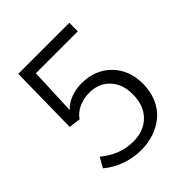

<svg xmlns="http://www.w3.org/2000/svg" viewBox="-197 -841 983 983"><g transform="rotate(-45 294.0 -350.0)"><path d="M263.7 10.7C330.6 10.7 391.1 -10.7 436 -49.3C481 -87.9 508.8 -149.9 508.8 -222.7C508.8 -289.6 488.3 -343.8 447.3 -385.3C406.7 -426.8 353 -447.8 286.6 -447.8C231.9 -447.8 177.7 -427.7 147.9 -393.1L158.7 -649.4H462.4V-710.9H92.8L86.9 -332.5L150.4 -324.2C162.6 -343.3 180.2 -357.9 204.1 -369.1C228 -380.4 253.9 -385.7 281.2 -385.7C327.6 -385.7 364.7 -370.6 392.1 -340.8C419.9 -311 433.6 -272 433.6 -224.1C433.6 -168.5 418 -125.5 386.7 -94.7C356 -64 315.4 -48.8 265.6 -48.8C200.7 -48.8 141.1 -71.3 87.9 -116.2L57.1 -62.5C114.3 -13.7 189 10.7 263.7 10.7Z"/></g></svg>

Font: Ride Light
Style: Regular
Weight: 300
Version: Version 3.000